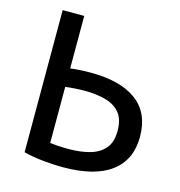

<svg xmlns="http://www.w3.org/2000/svg" viewBox="-105 -786 830 886"><g transform="rotate(15 310.5 -343.0)"><path d="M273 7Q231 7 180.5 2Q130 -3 86 -14V-693H189V-442Q208 -445 234.5 -446.5Q261 -448 285 -448Q429 -448 505.5 -391Q582 -334 582 -220Q582 -110 504 -51.5Q426 7 273 7ZM279 -81Q333 -81 377.5 -93Q422 -105 448.5 -135Q475 -165 475 -220Q475 -275 450.5 -305Q426 -335 382.5 -347.5Q339 -360 281 -360Q253 -360 228.5 -358Q204 -356 189 -354V-86Q205 -84 226.5 -82.5Q248 -81 279 -81Z"/></g></svg>

Font: Ubuntu Sans Medium
Style: Regular
Weight: 500
Designer: Dalton Maag Ltd
Foundry: Dalton Maag Ltd
Version: Version 1.006; ttfautohint (v1.8.4.7-5d5b)